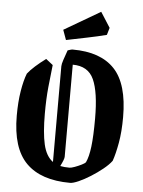

<svg xmlns="http://www.w3.org/2000/svg" viewBox="-56 -851 676 905"><g transform="rotate(5 282.0 -398.0)"><path d="M180 -536Q174 -486 168.5 -430Q163 -374 163 -305Q163 -214 175.5 -159.5Q188 -105 221 -81V-534Q221 -544 228 -565Q235 -586 244 -611Q250 -613 256.5 -615Q263 -617 268 -617Q400 -617 466 -547Q532 -477 532 -320Q532 -251 522.5 -198Q513 -145 501 -111Q487 -92 461 -71Q435 -50 405.5 -31.5Q376 -13 350 -1.5Q324 10 310 10Q172 10 102 -60Q32 -130 32 -284Q32 -349 40.5 -400.5Q49 -452 62 -485Q75 -502 98 -522.5Q121 -543 147 -562ZM274 -110Q274 -99 257 -65Q276 -61 301 -61Q309 -61 325.5 -67Q342 -73 357 -80.5Q372 -88 376 -93Q389 -120 395 -169.5Q401 -219 401 -302Q401 -427 374 -486.5Q347 -546 274 -546ZM232 -659 215 -706 386 -806 432 -734 422 -700Q384 -690 330 -679Q276 -668 232 -659Z"/></g></svg>

Font: Grenze Gotisch SemiBold
Style: Regular
Weight: 600
Designer: Renata Polastri
Foundry: Omnibus-Type
Version: Version 1.001